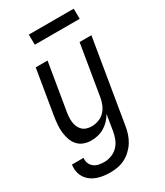

<svg xmlns="http://www.w3.org/2000/svg" viewBox="-232 -796 957 1111"><g transform="rotate(-30 246.5 -240.5)"><path d="M166 223Q143 223 120.5 220Q98 217 77 209.5Q56 202 39 189Q22 176 10.5 158Q-1 140 -5 118Q-9 96 -6 72H72Q69 91 76 108Q83 125 97 135.5Q111 146 128.5 149.5Q146 153 165 153Q189 153 214 143.5Q239 134 257 114.5Q275 95 284 71Q293 47 297 23L314 -82Q303 -62 286.5 -44.5Q270 -27 250 -15Q230 -3 207.5 2.5Q185 8 163 8Q137 8 113.5 -0.5Q90 -9 74 -27Q58 -45 50 -68Q42 -91 39 -116Q36 -141 38 -167Q40 -193 44 -219L94 -520H173L121 -208Q118 -191 117 -174Q116 -157 118 -140.5Q120 -124 126.5 -109Q133 -94 144.5 -83Q156 -72 172 -67Q188 -62 205 -62Q228 -62 251.5 -70.5Q275 -79 292 -97Q309 -115 318 -137.5Q327 -160 331 -183L387 -520H466L374 34Q370 59 362 83.5Q354 108 340.5 130Q327 152 307 171Q287 190 263.5 202Q240 214 215 218.5Q190 223 166 223ZM155 -636 154 -704H454L455 -636Z"/></g></svg>

Font: Iosevka Curly
Style: Italic
Weight: 400
Italic angle: -9°
Monospace: yes
Designer: Belleve Invis
Foundry: Belleve Invis
Version: Version 22.1.2; ttfautohint (v1.8.4)